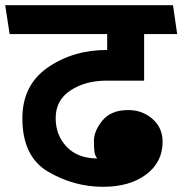

<svg xmlns="http://www.w3.org/2000/svg" viewBox="-31 -700 701 738"><path d="M365 18Q253 18 154 -40Q55 -98 55 -245Q55 -373 152.5 -440.5Q250 -508 381 -508V-569H6L-11 -680H634L650 -569H523V-390H378Q297 -390 240 -352.5Q183 -315 183 -246Q183 -180 225.5 -135.5Q268 -91 343 -91Q334 -101 332 -117Q330 -133 330 -158Q330 -197 363 -237Q396 -277 462 -277Q516 -277 555 -243Q594 -209 594 -155Q594 -77 531 -29.5Q468 18 365 18Z"/></svg>

Font: Palanquin Dark
Style: Regular
Weight: 400
Designer: Pria Ravichandran
Version: Version 1.000